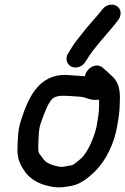

<svg xmlns="http://www.w3.org/2000/svg" viewBox="-20 -794 543 832"><path d="M350.6 -526.8 359.8 -541.4C390.7 -591 432.7 -633 473.5 -683.5L490.4 -704.8C510 -728.5 503.7 -755 488 -766.5C473.4 -777.2 444.8 -779 424.8 -754.8L406.2 -731.8C385.2 -706.3 360.2 -680.6 337 -650.2C318.1 -626.8 302.3 -607.7 285.3 -579.3L276.3 -564.9C258.9 -538.4 272.3 -513.4 289.3 -505.2C305.8 -497.3 335.4 -500.8 350.6 -526.8ZM347.9 -463.7C324.5 -465.3 297.4 -467.5 272.1 -469C142.4 -475.2 100.1 -360.6 71.5 -274.2C57.1 -229.9 58 -199.5 55.7 -156.2C53.4 -99 71.5 -75 90.1 -47.1C90.3 -46.8 90.7 -46.2 91 -45.8C117.8 -11.9 157.5 7.6 208.3 15.7C240.5 21.3 270.6 14.9 293.4 10.5C334 2.2 369.5 -30.1 392 -51.6C440.3 -100 476.5 -174.6 488.9 -254L494.9 -292C497.5 -308.8 498.8 -326.7 499.2 -352.1C501.4 -398.3 496.4 -435.2 468.4 -461.3C453.6 -475.5 440 -488.1 424.6 -501.2C395.1 -524.9 354.3 -497.9 347.9 -463.7ZM409.1 -362.4C410.5 -340.3 408.7 -309.8 405.9 -292L399.8 -253C398.3 -243.8 395.9 -233.6 392.2 -221.8C378.4 -177.2 357 -132.5 333.3 -109.4C319.1 -95.5 295.4 -78.2 291.8 -77.9C271.5 -75.9 252.9 -68.5 237.8 -71.6C203.3 -77.5 179.1 -88.4 167.6 -105.1C149.7 -131.1 144.5 -125.6 145.9 -165.8C148.2 -209.8 146.2 -225.8 156.5 -259.9C170.8 -301.9 190.3 -352.8 208.7 -367.6C223.2 -379.2 248.1 -380.7 287.4 -377.6C309.2 -375.8 332.4 -375.4 345.1 -372.1C356.9 -367.7 380.7 -357.2 409.1 -362.4Z"/></svg>

Font: Just Breathe
Style: BdObl3
Weight: 400
Foundry: Cannot Into Space Fonts
Version: Version 0.72